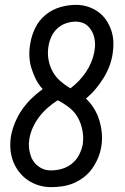

<svg xmlns="http://www.w3.org/2000/svg" viewBox="-20 -763 515 791"><path d="M191 8Q164 8 139.5 0.5Q115 -7 94.5 -21Q74 -35 58.5 -55Q43 -75 34 -98.5Q25 -122 23 -148Q21 -174 25 -201Q30 -229 41.5 -257Q53 -285 70 -310Q87 -335 109 -356.5Q131 -378 156 -396Q139 -414 128 -436Q117 -458 109.5 -482Q102 -506 101 -532.5Q100 -559 105 -585Q110 -617 125.5 -648.5Q141 -680 168 -702Q195 -724 228 -733.5Q261 -743 293 -743Q319 -743 342 -735.5Q365 -728 384.5 -714Q404 -700 417 -681Q430 -662 438 -639Q446 -616 447 -591Q448 -566 444 -541Q440 -515 430.5 -490Q421 -465 406.5 -441.5Q392 -418 374 -396.5Q356 -375 334 -357Q353 -339 367 -316.5Q381 -294 389 -268Q397 -242 399.5 -214Q402 -186 397 -157Q393 -134 383.5 -111.5Q374 -89 360 -69Q346 -49 326 -33.5Q306 -18 283.5 -8.5Q261 1 237 4.5Q213 8 191 8ZM270 -399Q289 -413 305.5 -430.5Q322 -448 335 -467.5Q348 -487 356.5 -508Q365 -529 369 -551V-553Q371 -564 371 -566.5Q371 -569 371.5 -574Q372 -579 371.5 -584.5Q371 -590 370.5 -595Q370 -600 369 -605Q368 -610 366.5 -615Q365 -620 363 -625Q361 -630 358.5 -634Q356 -638 353.5 -642Q351 -646 347.5 -650Q344 -654 340.5 -657Q337 -660 332.5 -663Q328 -666 323.5 -668Q319 -670 314 -671Q309 -672 303.5 -673Q298 -674 293 -674Q273 -674 253 -667.5Q233 -661 217 -646.5Q201 -632 192 -612.5Q183 -593 180 -574Q175 -546 179.5 -519Q184 -492 196.5 -469Q209 -446 228.5 -429Q248 -412 270 -399ZM191 -61Q213 -61 235.5 -67.5Q258 -74 276.5 -89Q295 -104 306 -125.5Q317 -147 321 -169Q325 -198 319.5 -226.5Q314 -255 300.5 -279Q287 -303 265 -320Q243 -337 218 -350Q197 -337 177 -319.5Q157 -302 141.5 -281.5Q126 -261 115.5 -238Q105 -215 101 -191V-190Q99 -176 99 -174Q99 -172 99 -166Q99 -160 99.5 -154.5Q100 -149 101 -143.5Q102 -138 103.5 -132.5Q105 -127 106.5 -121.5Q108 -116 110.5 -111Q113 -106 116 -101.5Q119 -97 122 -93Q125 -89 129.5 -85Q134 -81 138 -78Q142 -75 147 -72Q152 -69 157 -67Q162 -65 167.5 -63.5Q173 -62 179 -61.5Q185 -61 191 -61Z"/></svg>

Font: Iosevka QP
Style: Italic
Weight: 400
Italic angle: -9°
Designer: Belleve Invis
Foundry: Belleve Invis
Version: Version 20.0.0; ttfautohint (v1.8.4)